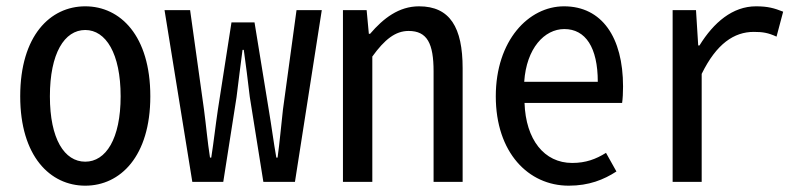

<svg xmlns="http://www.w3.org/2000/svg" viewBox="-20 -576 2540 608"><path d="M250 12C361 12 456 -81 456 -271C456 -463 361 -556 250 -556C139 -556 44 -463 44 -271C44 -81 139 12 250 12ZM250 -64C184 -64 138 -136 138 -271C138 -407 184 -481 250 -481C315 -481 362 -407 362 -271C362 -136 315 -64 250 -64Z M589 0H687L729 -268C736 -326 742 -371 748 -418H752C759 -370 764 -326 771 -269L814 0H914L999 -544H919L876 -229C870 -176 866 -128 859 -77H855C846 -128 840 -176 831 -229L786 -505H713L670 -229C662 -175 657 -128 649 -77H645C637 -128 633 -176 626 -229L582 -544H501Z M1066 0H1159V-397C1198 -451 1232 -478 1274 -478C1333 -478 1353 -438 1353 -350V0H1445V-360C1445 -489 1405 -556 1307 -556C1243 -556 1194 -518 1152 -469H1148L1141 -544H1066Z M1781 12C1845 12 1892 -7 1932 -33L1899 -92C1867 -72 1835 -60 1792 -60C1703 -60 1645 -134 1641 -250H1950C1952 -263 1953 -283 1953 -302C1953 -458 1886 -556 1766 -556C1654 -556 1550 -448 1550 -271C1550 -93 1653 12 1781 12ZM1640 -317C1647 -423 1704 -484 1767 -484C1834 -484 1873 -426 1873 -317Z M2110 0H2202V-342C2249 -438 2305 -475 2367 -475C2396 -475 2413 -472 2439 -460L2460 -539C2432 -550 2412 -556 2374 -556C2300 -556 2240 -505 2195 -432H2191L2184 -544H2110Z"/></svg>

Font: Noto Sans Mono CJK HK
Style: Regular
Weight: 400
Designer: Ryoko NISHIZUKA 西塚涼子 (kana, bopomofo & ideographs); Paul D. Hunt (Latin, Greek & Cyrillic); Sandoll Communications 산돌커뮤니
Foundry: Adobe
Version: Version 2.004;hotconv 1.0.118;makeotfexe 2.5.65603